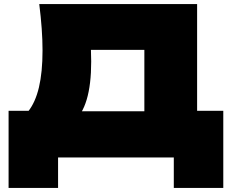

<svg xmlns="http://www.w3.org/2000/svg" viewBox="-20 -770 1144 939"><path d="M22 149V-228H213L271 -226H767L833 -228H1072V149H830V0H264V149ZM172 -750H944V-62H686V-642L802 -526H309L413 -613Q423 -573 424.5 -537Q426 -501 426 -469Q426 -357 404 -283Q382 -209 337.5 -172.5Q293 -136 225 -136L117 -224Q153 -269 170.5 -343Q188 -417 188 -523Q188 -574 184 -630Q180 -686 172 -750Z"/></svg>

Font: Unbounded Black
Style: Regular
Weight: 900
Designer: Luke Prowse, Jean-Baptiste Morizot, Fátima Lázaro, Florian Runge
Foundry: NaN
Version: Version 1.701;gftools[0.9.28.dev5+ged2979d]